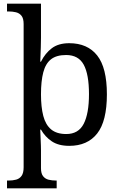

<svg xmlns="http://www.w3.org/2000/svg" viewBox="-20 -780 654 1040"><path d="M18 240V198H26Q49 198 67.5 193Q86 188 97 172.5Q108 157 108 126V-650Q108 -680 96.5 -694.5Q85 -709 66.5 -713.5Q48 -718 26 -718H18V-760H202V-576Q202 -554 201 -523Q200 -492 199 -469Q198 -446 198 -446H202Q225 -492 261 -519Q297 -546 355 -546Q454 -546 506.5 -479.5Q559 -413 559 -269Q559 -124 506.5 -57Q454 10 355 10Q297 10 260.5 -14.5Q224 -39 202 -78H198Q198 -78 198.5 -64Q199 -50 200 -30Q201 -10 201.5 8.5Q202 27 202 35V131Q202 160 213.5 174.5Q225 189 243.5 193.5Q262 198 284 198H287V240ZM339 -54Q405 -54 433.5 -109.5Q462 -165 462 -270Q462 -377 433.5 -429.5Q405 -482 338 -482Q286 -482 256.5 -459Q227 -436 214.5 -388.5Q202 -341 202 -269Q202 -200 214.5 -152Q227 -104 257 -79Q287 -54 339 -54Z"/></svg>

Font: Noto Serif Telugu
Style: Regular
Weight: 400
Designer: Jelle Bosma - Monotype Design Team
Foundry: Monotype Imaging Inc.
Version: Version 2.003